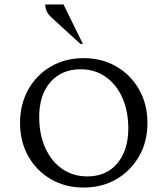

<svg xmlns="http://www.w3.org/2000/svg" viewBox="-20 -832 752 862"><path d="M355 10Q273 10 208.5 -27.5Q144 -65 107 -130.5Q70 -196 70 -280Q70 -364 107 -430Q144 -496 208.5 -533.5Q273 -571 355 -571Q438 -571 502.5 -533.5Q567 -496 604.5 -430Q642 -364 642 -280Q642 -196 604.5 -130.5Q567 -65 502.5 -27.5Q438 10 355 10ZM372 -40Q458 -40 507 -99Q556 -158 556 -255Q556 -334 529 -394Q502 -454 453.5 -487.5Q405 -521 342 -521Q256 -521 206 -463Q156 -405 156 -308Q156 -228 183.5 -167.5Q211 -107 259.5 -73.5Q308 -40 372 -40ZM341 -635 216 -749Q196 -767 189.5 -782Q183 -797 183 -812H265L352 -635Z"/></svg>

Font: Spectral SC
Style: Regular
Weight: 400
Designer: Jean-Baptiste Levee
Foundry: Production Type
Version: Version 2.001